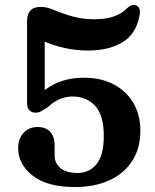

<svg xmlns="http://www.w3.org/2000/svg" viewBox="-20 -741 629 777"><path d="M53.5 -141.5Q53.5 -180 75.5 -203.5Q97.5 -227 131.5 -227Q166 -227 183.5 -207Q201 -187 201 -153.5V-111Q201 -80.5 224.8 -60.8Q248.5 -41 294 -41Q340.5 -41 370.2 -76.2Q400 -111.5 400 -191.5Q400 -275 364.8 -312.8Q329.5 -350.5 273.5 -350.5Q218.5 -350.5 172 -306Q156.5 -296.5 146.5 -290.8Q136.5 -285 123.5 -285Q109.5 -285 99.5 -294.2Q89.5 -303.5 89.5 -323.5V-656.5Q89.5 -682.5 102.5 -697.8Q115.5 -713 144.5 -713Q167 -713 190 -704Q232 -686 273.5 -674.5Q315 -663 361 -663Q409.5 -663 441.8 -674.8Q474 -686.5 494 -707.5Q503.5 -716.5 513 -720Q522.5 -723.5 532.5 -718.5Q540 -715 544.2 -705.2Q548.5 -695.5 544 -675Q530.5 -604 476 -570.2Q421.5 -536.5 335.5 -536.5Q289.5 -536.5 244.2 -546.2Q199 -556 161 -572.5V-376.5Q226 -426.5 320 -426.5Q389 -426.5 440.2 -399.5Q491.5 -372.5 519.8 -324.2Q548 -276 548 -212Q548 -140.5 515 -89.5Q482 -38.5 422.2 -11.2Q362.5 16 282.5 16Q171.5 16 112.5 -30Q53.5 -76 53.5 -141.5Z"/></svg>

Font: Fraunces 9pt SuperSoft SemiBold
Style: Regular
Weight: 600
Version: Version 1.000;[0bf87f6ff]